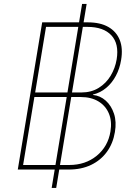

<svg xmlns="http://www.w3.org/2000/svg" viewBox="-20 -838 680 949"><path d="M235.4 90.8 385.7 -818.4H408.2L257.8 90.8ZM67.9 0 188.5 -727.5H414.6Q475.6 -727.5 515.4 -704.8Q555.2 -682.1 571.8 -640.6Q588.4 -599.1 578.6 -541.5Q571.8 -499 552.7 -463.4Q533.7 -427.7 504.9 -403.6Q476.1 -379.4 439.5 -370.6V-368.7Q475.1 -365.2 502.7 -340.6Q530.3 -315.9 543.5 -275.9Q556.6 -235.8 547.9 -185.1Q538.6 -128.9 508.3 -87.4Q478 -45.9 430.2 -22.9Q382.3 0 319.8 0ZM94.2 -22.5H322.3Q402.3 -22.5 458 -68.1Q513.7 -113.8 525.9 -188Q534.2 -238.3 518.3 -276.6Q502.4 -314.9 466.6 -336.7Q430.7 -358.4 379.4 -358.4H149.9ZM153.8 -380.9H381.3Q431.2 -380.9 467.8 -403.6Q504.4 -426.3 526.9 -463.6Q549.3 -501 556.6 -544.4Q569.3 -621.6 530.5 -663.3Q491.7 -705.1 412.1 -705.1H207.5Z"/></svg>

Font: Inter Thin
Style: Italic
Weight: 250
Italic angle: -9.3988°
Designer: Rasmus Andersson
Foundry: rsms
Version: Version 4.001;git-66647c0bb